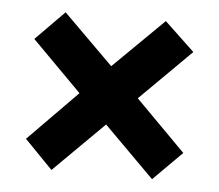

<svg xmlns="http://www.w3.org/2000/svg" viewBox="-38 -583 546 479"><g transform="rotate(5 235.0 -344.0)"><path d="M359 -542 233 -418 108 -542 36 -469 160 -344 37 -219 107 -147 233 -272 359 -146 431 -218 306 -344 434 -471Z"/></g></svg>

Font: Noto Sans Kannada ExtraCondensed
Style: Bold
Weight: 700
Width: 2
Designer: Jelle Bosma - Monotype Design Team
Foundry: Monotype Imaging Inc.
Version: Version 2.005